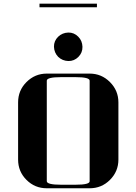

<svg xmlns="http://www.w3.org/2000/svg" viewBox="-20 -1010 732 1030"><path d="M77.1 -153.8V-460.9Q77.1 -524.9 122.1 -569.8Q167.5 -615.2 231 -615.2H460.9Q524.4 -615.2 569.8 -569.8Q615.2 -524.4 615.2 -460.9V-153.8Q615.2 -90.3 569.8 -44.9Q524.9 0 460.9 0H231Q167 0 122.1 -44.9Q77.1 -89.8 77.1 -153.8ZM191.9 -971.2V-990.2H500V-971.2ZM231 -38.1Q231 -19 308.1 -19H384.8Q461.9 -19 460.9 -38.1V-577.1Q460.9 -596.2 384.8 -596.2H308.1Q231 -596.2 231 -577.1ZM269.5 -759.3Q269 -790.5 292 -813Q314.5 -834.5 346.7 -835.4Q377.4 -835.9 399.9 -813Q421.4 -791.5 422.4 -758.8Q422.9 -727.1 400.4 -704.6Q377.9 -682.1 346.7 -682.6Q314.5 -683.6 292 -705.1Q270.5 -727.5 269.5 -759.3Z"/></svg>

Font: Hjet
Style: Regular
Weight: 400
Designer: T. Christopher White
Version: Version 1.2